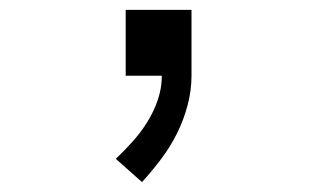

<svg xmlns="http://www.w3.org/2000/svg" viewBox="-20 -153 640 388"><path d="M267 215 214 168Q232 151 248.5 132.5Q265 114 278 93Q291 72 299 48.5Q307 25 307 0H234V-133H367V0Q367 30 359 60Q351 90 337.5 117Q324 144 305.5 168.5Q287 193 267 215Z"/></svg>

Font: Nova Nerd Font
Style: Regular
Weight: 400
Designer: Belleve Invis
Foundry: Belleve Invis
Version: Version 24.1.4; ttfautohint (v1.8.4);Nerd Fonts 3.1.1